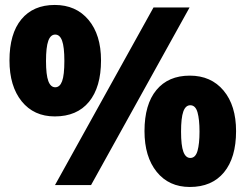

<svg xmlns="http://www.w3.org/2000/svg" viewBox="-20 -744 988 772"><path d="M165 -499Q165 -442.9 174.3 -418Q183.6 -393.1 202.1 -393.1Q220.7 -393.1 229.7 -417.5Q238.8 -441.9 238.8 -499Q238.8 -555.2 229.7 -580.1Q220.7 -605 202.1 -605Q183.1 -605 174.1 -579.6Q165 -554.2 165 -499ZM386.2 -501Q386.2 -393.6 337.9 -334.7Q289.6 -275.9 200.2 -275.9Q116.2 -275.9 67.1 -336.7Q18.1 -397.5 18.1 -501Q18.1 -608.4 65.9 -666.3Q113.8 -724.1 200.2 -724.1Q285.6 -724.1 335.9 -664.1Q386.2 -604 386.2 -501ZM742.2 -713.9 346.2 0H201.2L597.2 -713.9ZM708 -214.8Q708 -158.7 717.3 -133.8Q726.6 -108.9 745.1 -108.9Q766.1 -108.9 774.2 -137.5Q782.2 -166 782.2 -214.8Q782.2 -263.7 774.2 -292.2Q766.1 -320.8 745.1 -320.8Q726.1 -320.8 717 -295.4Q708 -270 708 -214.8ZM929.2 -216.8Q929.2 -109.9 880.6 -51Q832 7.8 743.2 7.8Q659.2 7.8 610.1 -53Q561 -113.8 561 -216.8Q561 -324.2 608.9 -382.1Q656.7 -439.9 743.2 -439.9Q828.6 -439.9 878.9 -379.9Q929.2 -319.8 929.2 -216.8Z"/></svg>

Font: Open Sans ExtBd
Style: Bold
Weight: 800
Foundry: Ascender Corporation
Version: Version 1.10